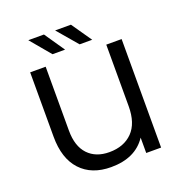

<svg xmlns="http://www.w3.org/2000/svg" viewBox="-155 -1021 1103 1164"><g transform="rotate(-20 397.0 -439.5)"><path d="M689 -700H590V-303C590 -229.7 571.7 -174.3 535 -137C498.3 -99.7 448.7 -81 386 -81C328 -81 282.3 -98.7 249 -134C215.7 -169.3 199 -220.7 199 -288V-700H99V-285C99 -191 122.5 -118.7 169.5 -68C216.5 -17.3 281.7 8 365 8C469.7 8 545.7 -27.7 593 -99V0H689ZM155 -887 264 -757H345L256 -887ZM328 -887 439 -757H520L430 -887Z"/></g></svg>

Font: ICO Headline
Style: Regular
Weight: 500
Designer: Julieta Ulanovsky
Foundry: Julieta Ulanovsky
Version: Version 7.200